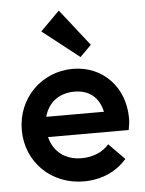

<svg xmlns="http://www.w3.org/2000/svg" viewBox="-54 -795 642 849"><g transform="rotate(-5 267.0 -371.0)"><path d="M284 10C359 10 428 -18 475 -73L405 -144C376 -110 332 -93 283 -93C211 -93 159 -133 143 -199H501C505 -219 507 -235 507 -251C507 -389 411 -490 278 -490C139 -490 30 -381 30 -240C30 -97 140 10 284 10ZM143 -289C159 -351 208 -389 276 -389C343 -389 385 -353 399 -289ZM154 -667 317 -539 367 -589 239 -752Z"/></g></svg>

Font: MV Cash Medium
Style: Regular
Weight: 500
Designer: Rodrigo Fuenzalida
Foundry: fragTYPE
Version: Version 1.100;Glyphs 3.1.2 (3151)